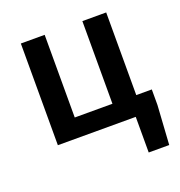

<svg xmlns="http://www.w3.org/2000/svg" viewBox="-122 -595 818 871"><g transform="rotate(-20 287.5 -159.5)"><path d="M73 0V-491H188V-92H370V-491H485V-92H560V-17L548 172H449V0Z"/></g></svg>

Font: TT Toshiba Sans Medium
Style: Regular
Weight: 500
Designer: Paul D. Hunt
Foundry: Toshiba Corporation
Version: Version 2.020;PS 2.000;hotconv 1.0.86;makeotf.lib2.5.63406